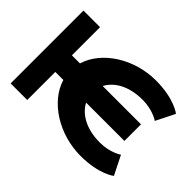

<svg xmlns="http://www.w3.org/2000/svg" viewBox="-149 -1181 1538 1538"><g transform="rotate(45 620.0 -412.5)"><path d="M906.9 -170C742.2 -170 644 -238.5 602 -318.2V-318.5H1035.8V-506.5H601.6C643.5 -586.2 741.8 -655 906.9 -655C1023.1 -655 1094.5 -604 1094.5 -604L1174.5 -764C1174.5 -764 1082.5 -840 871.8 -840C627.7 -840 402.4 -697.3 345 -506H253.5V-825H65.5V0H253.5V-318H344.6C401.5 -127 628.1 15 871.8 15C1082.5 15 1174.5 -61 1174.5 -61L1094.5 -221C1094.5 -221 1023.1 -170 906.9 -170Z"/></g></svg>

Font: Hussar
Style: BdSuprExt
Weight: 700
Foundry: Cannot Into Space Fonts
Version: Version 2.00